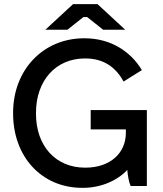

<svg xmlns="http://www.w3.org/2000/svg" viewBox="-20 -894 785 923"><path d="M198 -751H304L381 -812H399L476 -751H582L449 -874H331ZM375 9H379C463 9 542 -24 592 -77C594 -50 600 -17 608 0H686V-365H416V-272H585V-255C585 -159 511 -88 390 -88H389C247 -88 153 -193 153 -347V-352C153 -505 247 -613 388 -613H390C477 -613 536 -572 574 -502L662 -557C608 -647 512 -710 386 -710H385C187 -710 43 -558 43 -352V-348C43 -141 180 9 375 9Z"/></svg>

Font: Fixel Display Medium
Style: Regular
Weight: 500
Designer: AlfaBravo + MacPaw
Foundry: Kyrylo Tkachov, Marchela Mozhyna, Serhii Makarenko, Maria Weinstein, Zakhar Kryvoshyya
Version: Version 1.211